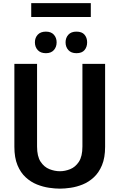

<svg xmlns="http://www.w3.org/2000/svg" viewBox="-20 -1170 748 1202"><path d="M355 11Q324.5 11 287 5.5Q249.5 0 211.2 -15.2Q173 -30.5 141 -59.8Q109 -89 89.5 -135.8Q70 -182.5 70 -251V-770H212V-253Q212 -191 234.2 -157.5Q256.5 -124 289.5 -111Q322.5 -98 355 -98Q387 -98 419.5 -111Q452 -124 474 -157.5Q496 -191 496 -253V-770H638V-251Q638 -182.5 618.5 -135.8Q599 -89 567.2 -59.8Q535.5 -30.5 497.8 -15.2Q460 0 422.5 5.5Q385 11 355 11ZM267.5 -837Q234 -837 216.2 -856.5Q198.5 -876 198.5 -905Q198.5 -933.5 216.2 -952.8Q234 -972 267.5 -972Q300 -972 317.2 -952.8Q334.5 -933.5 334.5 -905Q334.5 -876 317.2 -856.5Q300 -837 267.5 -837ZM458.5 -837Q425.5 -837 408 -856.5Q390.5 -876 390.5 -905Q390.5 -933.5 408 -952.8Q425.5 -972 458.5 -972Q493 -972 509.2 -952.8Q525.5 -933.5 525.5 -905Q525.5 -876 509.2 -856.5Q493 -837 458.5 -837ZM175.5 -1150.5H548.5V-1063.5H175.5Z"/></svg>

Font: Junction
Style: Bold
Weight: 700
Designer: Caroline Hadilaksono
Foundry: Caroline Hadilaksono, Tyler Finck, The League of Moveable Type
Version: Version 2.000; ttfautohint (v1.8.3)